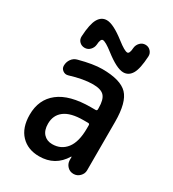

<svg xmlns="http://www.w3.org/2000/svg" viewBox="-185 -856 870 967"><g transform="rotate(30 250.0 -372.5)"><path d="M297.9 -259.8Q224.6 -259.8 188.5 -232.4Q152.3 -205.1 152.3 -155.3Q152.3 -117.2 171.4 -96.7Q190.4 -76.2 221.7 -76.2Q273.4 -76.2 303.7 -115.2Q334 -154.3 334 -232.4V-251Q334 -259.8 325.2 -259.8ZM195.3 9.8Q128.9 9.8 89.4 -31.7Q49.8 -73.2 49.8 -148.4Q49.8 -237.3 112.3 -286.1Q174.8 -335 297.9 -335H325.2Q334 -335 334 -343.8V-351.6Q334 -400.4 315.4 -420.4Q296.9 -440.4 250 -440.4Q195.3 -440.4 119.1 -417Q102.5 -412.1 88.9 -421.9Q75.2 -431.6 75.2 -448.2Q75.2 -469.7 87.4 -486.8Q99.6 -503.9 120.1 -508.8Q200.2 -530.3 252 -530.3Q358.4 -530.3 399.4 -487.8Q440.4 -445.3 440.4 -332V-49.8Q440.4 -30.3 425.3 -15.1Q410.2 0 389.6 0Q368.2 0 354 -14.6Q339.8 -29.3 338.9 -49.8V-69.3Q338.9 -70.3 337.9 -70.3Q335.9 -70.3 335.9 -69.3Q288.1 9.8 195.3 9.8ZM420.9 -701.2Q417 -627.9 399.4 -598.1Q381.8 -568.4 350.6 -568.4Q312.5 -568.4 241.2 -624Q197.3 -658.2 181.6 -658.2Q168 -658.2 166 -622.1Q164.1 -604.5 151.4 -591.3Q138.7 -578.1 120.6 -578.1Q102.5 -578.1 90.3 -590.3Q78.1 -602.5 79.1 -621.1Q83 -694.3 100.6 -724.6Q118.2 -754.9 149.4 -754.9Q187.5 -754.9 258.8 -699.2Q302.7 -665 318.4 -665Q332 -665 334 -701.2Q335.9 -718.8 348.6 -731.9Q361.3 -745.1 379.4 -745.1Q397.5 -745.1 409.7 -731.9Q421.9 -718.8 420.9 -701.2Z"/></g></svg>

Font: Rounded Mgen+ 1m medium
Style: Regular
Weight: 500
Designer: [Source Han Sans]
Ryoko NISHIZUKA  (kana & ideographs); Paul D. Hunt (Latin, Greek & Cyrillic); Wenlong ZHANG  (bopomofo
Version: Version 1.059.20150602